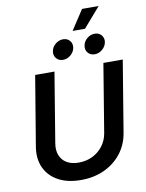

<svg xmlns="http://www.w3.org/2000/svg" viewBox="-114 -1183 965 1272"><g transform="rotate(-10 368.0 -546.5)"><path d="M326.7 10.7Q235.8 10.7 173.6 -23.7Q111.3 -58.1 83.7 -118.7Q56.2 -179.2 68.8 -256.8L147 -727.5H276.9L199.7 -258.8Q191.9 -212.9 205.6 -178.2Q219.2 -143.6 251.5 -124.5Q283.7 -105.5 331.5 -105.5Q383.3 -105.5 425.5 -126.7Q467.8 -147.9 495.1 -184.6Q522.5 -221.2 530.3 -267.6L606 -727.5H736.3L657.2 -248.5Q644.5 -170.4 598.9 -112.1Q553.2 -53.7 483.4 -21.5Q413.6 10.7 326.7 10.7ZM560.1 -793.9Q531.2 -793.9 514.6 -813.7Q498 -833.5 502.9 -861.3Q507.3 -889.2 530.5 -908.7Q553.7 -928.2 582.5 -928.2Q610.8 -928.2 627.4 -908.7Q644 -889.2 639.6 -861.3Q634.8 -833.5 611.6 -813.7Q588.4 -793.9 560.1 -793.9ZM347.2 -793.9Q318.8 -793.9 302 -813.7Q285.2 -833.5 290 -861.3Q294.4 -889.2 317.9 -908.7Q341.3 -928.2 369.6 -928.2Q397.9 -928.2 414.6 -908.7Q431.2 -889.2 426.8 -861.3Q421.9 -833.5 398.7 -813.7Q375.5 -793.9 347.2 -793.9ZM441.9 -971.7 528.8 -1104.5H640.6L525.4 -971.7Z"/></g></svg>

Font: Inter 16pt SemiBold
Style: Italic
Weight: 600
Italic angle: -9.3988°
Version: Version 4.001;git-66647c0bb